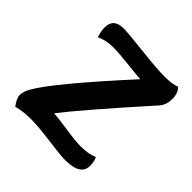

<svg xmlns="http://www.w3.org/2000/svg" viewBox="-141 -589 705 705"><g transform="rotate(45 211.5 -237.0)"><path d="M108 -484Q132 -484 215 -474.5Q298 -465 338 -465Q382 -465 401 -474Q418 -457 418 -427Q418 -397 401 -377Q208 -161 148 -83Q169 -82 222.5 -74Q276 -66 302 -66Q345 -66 370 -78Q378 -62 378 -40Q378 10 298 10Q275 10 208 1Q141 -8 104 -8Q60 -8 30 1Q11 -25 11 -41Q11 -59 24 -82Q67 -158 283 -395Q266 -396 212.5 -402Q159 -408 128 -408Q94 -408 64 -394Q56 -418 56 -437Q56 -484 108 -484Z"/></g></svg>

Font: Overlock
Style: Bold Italic
Weight: 700
Designer: Dario Muhafara
Foundry: Dario Manuel Muhafara
Version: Version 1.002